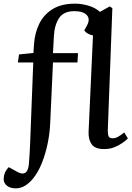

<svg xmlns="http://www.w3.org/2000/svg" viewBox="-62 -802 720 1051"><path d="M24 229Q-6 229 -24 214.5Q-42 200 -42 178Q-42 162 -36 146Q-30 130 -14 113L26 135Q88 173 96 98Q98 71 100 41.5Q102 12 103 -19L120 -460H36L42 -504L121 -512L124 -558Q128 -621 153 -672Q178 -723 226.5 -752.5Q275 -782 349 -782Q384 -782 422 -771Q460 -760 485 -737L539 -767L553 -757L528 -87Q528 -65 533 -55Q538 -45 555 -45Q570 -45 585.5 -54Q601 -63 618 -77L638 -44Q627 -33 608 -19.5Q589 -6 564 4Q539 14 508 14Q458 14 439.5 -12.5Q421 -39 423 -82L447 -608Q416 -614 399 -635L415 -664Q433 -699 412.5 -720Q392 -741 346 -741Q286 -741 261 -702.5Q236 -664 233 -604L228 -511H365L362 -460H228L213 -132Q211 -77 199.5 -19.5Q188 38 168 88.5Q148 139 120 174Q100 199 76 214Q52 229 24 229Z"/></svg>

Font: Literata 36pt Medium
Style: Italic
Weight: 500
Italic angle: -2°
Designer: Latin by Veronika Burian and Jose Scaglione. Greek by Irene Vlachou. Cyrillic by Vera Evstafieva
Foundry: TypeTogether
Version: Version 3.002